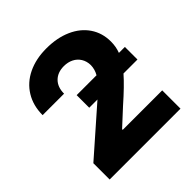

<svg xmlns="http://www.w3.org/2000/svg" viewBox="-191 -859 1001 1001"><g transform="rotate(-45 309.0 -358.5)"><path d="M51.8 -120.1 301.8 -339.8H241.2V-432.6H387.7Q403.8 -460.4 404.3 -491.2Q403.8 -520 390.4 -541.7Q377 -563.5 353.8 -575.2Q330.6 -586.9 300.8 -586.9Q254.9 -586.9 227.5 -559.6Q200.2 -532.2 200.2 -484.4H42Q42 -554.7 74.5 -607.4Q106.9 -660.2 165.8 -688.5Q224.6 -716.8 301.8 -716.8Q380.4 -716.8 440.2 -690.2Q500 -663.6 532.7 -615.2Q565.4 -566.9 565.4 -503.9Q565.4 -465.3 552.7 -432.6H596.7V-339.8H493.7Q452.1 -292 372.1 -221.7L283.2 -139.6V-134.8H574.2V0H51.8Z"/></g></svg>

Font: Pretendard ExtraBold
Style: Regular
Weight: 800
Designer: Base glyphs from Inter by Rasmus Andersson; Hangeul glyphs from Noto Sans CJK(Source Han Sans) by Jang Soo-young and Kan
Foundry: Kil Hyung-jin
Version: Version 1.309